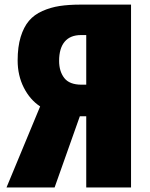

<svg xmlns="http://www.w3.org/2000/svg" viewBox="-20 -830 664 850"><path d="M340.8 -455.1H361.8V-674.8H338.9Q291 -674.8 266.4 -645.5Q241.7 -616.2 241.7 -560.5Q241.7 -514.2 264.6 -484.6Q287.6 -455.1 340.8 -455.1ZM8.8 0 157.7 -358.9Q112.8 -388.2 85.4 -442.1Q58.1 -496.1 58.1 -562.5Q58.1 -622.6 71.5 -666.5Q85 -710.4 108.2 -737.8Q131.3 -765.1 167.7 -781.2Q204.1 -797.4 244.4 -803.5Q284.7 -809.6 337.9 -809.6H560.1V0H361.8V-315.4H339.8H333.5L221.7 0Z"/></svg>

Font: Oswald
Style: Heavy
Weight: 800
Designer: Vernon Adams
Foundry: Vernon Adams
Version: 3.0; ttfautohint (v0.95) -l 8 -r 50 -G 200 -x 0 -w "G" -W -c